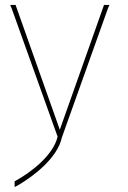

<svg xmlns="http://www.w3.org/2000/svg" viewBox="-20 -573 517 777"><path d="M398.8 -547 400.8 -553H422.8L416.8 -539L230.5 -17C212.7 66 117.2 139 54.2 176L39.2 184V161L44.2 158C106.7 123.3 195.8 55.2 213.1 -20L27.2 -539L21.2 -553H43.2L45.2 -547L222 -48Z"/></svg>

Font: Nordica Plus
Style: NordicaClassicUltraLightCond
Weight: 300
Version: Version 1.01